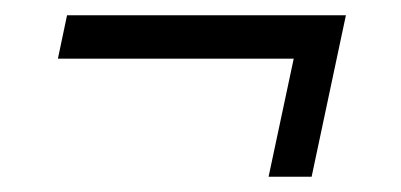

<svg xmlns="http://www.w3.org/2000/svg" viewBox="-20 -435 526 252"><path d="M332.5 -203 365.5 -358H56L68 -415H434L389 -203Z"/></svg>

Font: Besley
Style: Italic
Weight: 400
Italic angle: -13°
Designer: Owen Earl
Foundry: indestructible type*
Version: Version 4.000; ttfautohint (v1.8.4.7-5d5b)